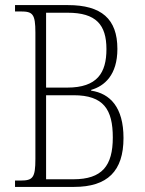

<svg xmlns="http://www.w3.org/2000/svg" viewBox="-20 -734 569 754"><path d="M39 0H271C402 0 465 -62 465 -192C465 -313 412 -367 338 -378V-381C390 -396 441 -439 441 -542C441 -660 378 -714 247 -714H39V-689H61C108 -689 119 -680 119 -606V-110C119 -36 109 -25 61 -25H39ZM244 -390H161V-684H246C357 -684 398 -637 398 -541C398 -448 362 -390 244 -390ZM268 -30H161V-360H269C387 -360 423 -304 423 -194C423 -83 381 -30 268 -30Z"/></svg>

Font: Noto Serif Thai Condensed ExtraLight
Style: Regular
Weight: 200
Width: 3
Designer: Monotype Design Team
Foundry: Monotype Imaging Inc.
Version: Version 2.002